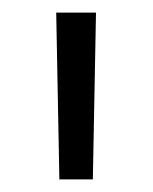

<svg xmlns="http://www.w3.org/2000/svg" viewBox="-20 -720 242 304"><path d="M74 -436 69 -700H132L127 -436Z"/></svg>

Font: Montserrat Alternates
Style: Regular
Weight: 400
Designer: Julieta Ulanovsky
Foundry: Julieta Ulanovsky
Version: Version 7.200;PS 007.200;hotconv 1.0.88;makeotf.lib2.5.64775